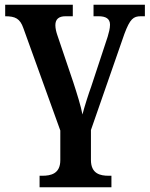

<svg xmlns="http://www.w3.org/2000/svg" viewBox="-20 -556 636 815"><path d="M148 239H453V190H441C406 190 366 182 366 123V-4L508 -412C532 -476 546 -487 578 -487H595V-536H377V-487H398C429 -487 447 -477 447 -451C447 -435 442 -417 437 -400L367 -188C357 -161 338 -102 330 -70C324 -104 306 -161 291 -207L223 -408C219 -420 215 -435 215 -449C215 -475 230 -487 258 -487H289V-536H2V-487C45 -487 65 -477 79 -437L236 -2V124C236 182 195 190 160 190H148Z"/></svg>

Font: Noto Serif SemiBold
Style: Regular
Weight: 600
Designer: Monotype Design Team
Foundry: Monotype Imaging Inc.
Version: Version 2.013